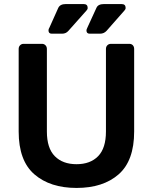

<svg xmlns="http://www.w3.org/2000/svg" viewBox="-20 -916 753 946"><path d="M357 10Q227 10 149.5 -57Q72 -124 72 -268V-675Q72 -686 79 -693Q86 -700 96 -700H187Q197 -700 204 -693Q211 -686 211 -675V-268Q211 -186 250 -146.5Q289 -107 357 -107Q425 -107 463.5 -146.5Q502 -186 502 -268V-675Q502 -686 509 -693Q516 -700 527 -700H617Q628 -700 634.5 -693Q641 -686 641 -675V-268Q641 -124 564.5 -57Q488 10 357 10ZM422 -750Q406 -750 406 -766Q406 -770 408 -774Q410 -778 411 -781L455 -877Q463 -896 492 -896H579Q599 -896 599 -877Q599 -870 593 -864L505 -764Q492 -750 473 -750ZM235 -750Q219 -750 219 -766Q219 -770 220.5 -774Q222 -778 224 -781L267 -877Q276 -896 304 -896H392Q412 -896 412 -877Q412 -870 406 -864L317 -764Q305 -750 286 -750Z"/></svg>

Font: Rubik Medium
Style: Regular
Weight: 500
Designer: Hubert and Fischer
Foundry: Hubert and Fischer
Version: Version 2.300; ttfautohint (v1.8.4.7-5d5b);gftools[0.9.30]